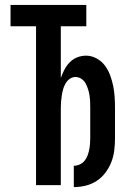

<svg xmlns="http://www.w3.org/2000/svg" viewBox="-20 -755 540 783"><path d="M281 8V-79Q293 -79 304.5 -84Q316 -89 324 -98.5Q332 -108 336.5 -119.5Q341 -131 343.5 -143Q346 -155 347 -167Q348 -179 348 -191V-315Q348 -328 347.5 -340.5Q347 -353 345 -366Q343 -379 339 -391.5Q335 -404 329 -415Q323 -426 312 -433.5Q301 -441 288 -441Q275 -441 264.5 -433.5Q254 -426 247.5 -415Q241 -404 237.5 -391.5Q234 -379 232 -366Q230 -353 229 -340.5Q228 -328 228 -315V0H127V-648H23V-735H332V-648H228V-437Q234 -454 242.5 -470.5Q251 -487 264 -500.5Q277 -514 294.5 -521Q312 -528 331 -528Q353 -528 373.5 -517Q394 -506 407.5 -488Q421 -470 429 -448.5Q437 -427 441.5 -405Q446 -383 447.5 -360.5Q449 -338 449 -315V-191Q449 -167 446 -142Q443 -117 434 -94Q425 -71 410 -51Q395 -31 374.5 -17.5Q354 -4 330 2Q306 8 281 8Z"/></svg>

Font: Iosevka
Style: Bold
Weight: 700
Monospace: yes
Designer: Belleve Invis
Foundry: Belleve Invis
Version: Version 32.5.0; ttfautohint (v1.8.4)